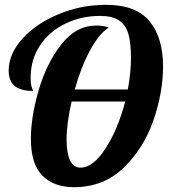

<svg xmlns="http://www.w3.org/2000/svg" viewBox="-20 -770 705 796"><path d="M600 -682C562.7 -727.3 502.3 -750 419 -750C350.3 -750 284.8 -737 222.5 -711C160.2 -685 110.2 -651 72.5 -609C34.8 -567 16 -523 16 -477C16 -447.7 24.5 -426.3 41.5 -413C58.5 -399.7 83.7 -393 117 -393C117 -394.3 115.3 -399.2 112 -407.5C108.7 -415.8 107 -429 107 -447C107 -498.3 120.2 -543.5 146.5 -582.5C172.8 -621.5 208 -651.5 252 -672.5C296 -693.5 343.7 -704 395 -704C429 -704 455.3 -697.7 474 -685C492.7 -672.3 505.5 -653.5 512.5 -628.5C519.5 -603.5 523 -570.3 523 -529C523 -490.3 518.7 -447 510 -399H290C306.7 -459.7 327.7 -513.5 353 -560.5C378.3 -607.5 404.3 -639.3 431 -656C416.3 -661.3 399 -664 379 -664C323 -664 274.5 -637.7 233.5 -585C192.5 -532.3 161.3 -469 140 -395C118.7 -321 108 -254.3 108 -195C108 -125 123.8 -74 155.5 -42C187.2 -10 231 6 287 6C368.3 6 436.8 -20.8 492.5 -74.5C548.2 -128.2 589.3 -193.7 616 -271C642.7 -348.3 656 -422.7 656 -494C656 -574 637.3 -636.7 600 -682ZM417.5 -154.5C383.2 -101.5 348.7 -75 314 -75C294 -75 279.3 -85.3 270 -106C260.7 -126.7 256 -155 256 -191C256 -236.3 263 -289 277 -349H499C479 -272.3 451.8 -207.5 417.5 -154.5Z"/></svg>

Font: DonutKreme
Style: Regular
Weight: 400
Designer: Impallari Type
Foundry: Impallari Type
Version: Version 2.100